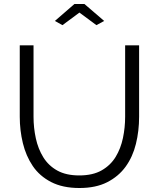

<svg xmlns="http://www.w3.org/2000/svg" viewBox="-20 -937 795 962"><path d="M378 5Q294 5 236 -25Q178 -55 144 -105.5Q110 -156 94.5 -220Q79 -284 79 -352V-710H148V-352Q148 -297 159.5 -244Q171 -191 197 -149Q223 -107 267 -82.5Q311 -58 377 -58Q445 -58 489.5 -83.5Q534 -109 559.5 -151Q585 -193 596 -245.5Q607 -298 607 -352V-710H677V-352Q677 -281 661 -216Q645 -151 609.5 -102Q574 -53 517 -24Q460 5 378 5ZM255 -832 353 -917H403L502 -832L463 -811L378 -874L293 -811Z"/></svg>

Font: Raleway Thin
Style: Regular
Weight: 400
Version: Version 4.026